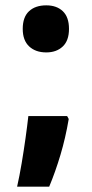

<svg xmlns="http://www.w3.org/2000/svg" viewBox="-20 -554 343 718"><path d="M65 -446Q65 -490 88.5 -512Q112 -534 153 -534Q192 -534 215 -512Q238 -490 238 -446Q238 -402 214.5 -380Q191 -358 153 -358Q113 -358 89 -380.5Q65 -403 65 -446ZM231 -120 237 -109Q225 -38 206 25.5Q187 89 164 144H44Q53 104 61 56.5Q69 9 75.5 -37.5Q82 -84 86 -120Z"/></svg>

Font: Noto Sans Sinhala Condensed ExtraBold
Style: Regular
Weight: 800
Width: 3
Designer: Jelle Bosma - Monotype Design Team
Foundry: Monotype Imaging Inc.
Version: Version 2.006; ttfautohint (v1.8.4.7-5d5b)